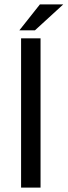

<svg xmlns="http://www.w3.org/2000/svg" viewBox="-20 -847 306 867"><path d="M75.2 -673.8H163.1V0H75.2ZM160.2 -827.1H265.6L137.7 -710H67.4Z"/></svg>

Font: ImmaginiFont
Style: Regular
Weight: 400
Version: Version 1.0